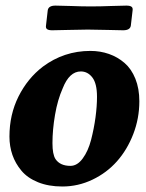

<svg xmlns="http://www.w3.org/2000/svg" viewBox="-20 -657 528 695"><path d="M292.5 -549.8Q265.6 -549.8 226.1 -548.6Q186.5 -547.4 168.9 -547.4Q156.2 -547.4 150.6 -551.3Q145 -555.2 146.5 -564.5L152.8 -619.6Q155.3 -636.7 180.7 -636.7Q198.2 -636.7 237.3 -635.3Q276.4 -633.8 303.2 -633.8H313.5Q343.8 -633.8 382.3 -635.3Q420.9 -636.7 437.5 -636.7Q450.2 -636.7 455.8 -632.8Q461.4 -628.9 460 -619.6L453.6 -564.5Q451.2 -547.4 425.8 -547.4Q409.2 -547.4 371.1 -548.6Q333 -549.8 303.2 -549.8ZM14.2 -162.6Q14.2 -242.2 47.1 -307.9Q80.1 -373.5 134.8 -415.5Q211.4 -472.7 307.1 -472.7Q342.8 -472.7 374.3 -461.7Q405.8 -450.7 430.7 -429.2Q455.6 -407.7 470 -372.1Q484.4 -336.4 484.4 -290.5Q484.4 -228.5 462.4 -171.6Q440.4 -114.7 403.3 -73Q366.2 -31.2 314.5 -6.6Q262.7 18.1 205.6 18.1Q155.8 18.1 117.7 2.7Q79.6 -12.7 57.6 -39.1Q35.6 -65.4 24.9 -96.4Q14.2 -127.4 14.2 -162.6ZM234.9 -56.6Q259.8 -56.6 279.5 -83.5Q299.3 -110.4 309.8 -151.1Q320.3 -191.9 325.7 -232.2Q331.1 -272.5 331.1 -306.6Q331.1 -355 314.2 -376.7Q297.4 -398.4 272.5 -398.4Q231 -398.4 207 -337.4Q188.5 -295.9 179.2 -241.5Q169.9 -187 169.9 -138.7Q169.9 -98.6 180.7 -81.5Q197.3 -56.6 234.9 -56.6Z"/></svg>

Font: Cooper*
Style: Bold Italic
Weight: 700
Italic angle: -7°
Designer: Owen Earl
Foundry: indestructible type*
Version: Version 0.001